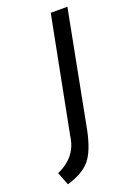

<svg xmlns="http://www.w3.org/2000/svg" viewBox="-233 -535 591 852"><g transform="rotate(-20 62.5 -109.5)"><path d="M122.5 -480H201.2L96.2 65Q77.5 156.2 43.8 197.5Q10 238.8 -66.2 261.2L-90 200Q-1.2 161.2 15 75L16.2 66.2Z"/></g></svg>

Font: Cambay
Style: Italic
Weight: 400
Italic angle: -11°
Designer: Pooja Saxena
Foundry: Pooja Saxena
Version: Version 1.019;PS 001.019;hotconv 1.0.70;makeotf.lib2.5.58329